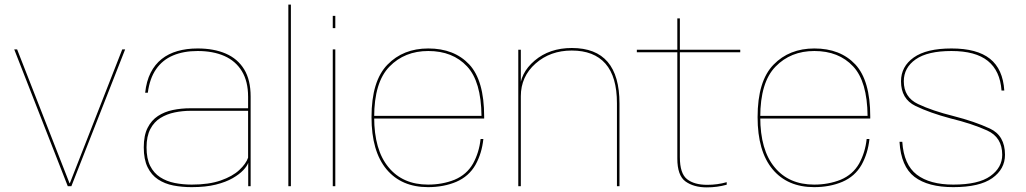

<svg xmlns="http://www.w3.org/2000/svg" viewBox="-20 -805 4436 830"><path d="M273 0H288.5L521 -591.5H508.5L282 -13H280.5L54 -591.5H41.5Z M808.5 4Q869.5 4 913.2 -7Q957 -18 986.2 -35Q1015.5 -52 1032 -69.8Q1048.5 -87.5 1053 -101.5V0H1063.5V-387.5Q1063.5 -459.5 1035.5 -505.2Q1007.5 -551 956.2 -573.2Q905 -595.5 834.5 -595.5Q786.5 -595.5 747.2 -584.2Q708 -573 678.8 -549.8Q649.5 -526.5 631.2 -490.5Q613 -454.5 607.5 -404H619Q627 -466 654.8 -506Q682.5 -546 728 -565.2Q773.5 -584.5 834.5 -584.5Q901 -584.5 949.8 -563Q998.5 -541.5 1025.5 -497.5Q1052.5 -453.5 1052.5 -386.5V-337H803Q763.5 -337 727.2 -329.5Q691 -322 662.8 -303.5Q634.5 -285 618 -252.2Q601.5 -219.5 601.5 -168Q601.5 -116 618 -82.2Q634.5 -48.5 663.2 -29.5Q692 -10.5 729.2 -3.2Q766.5 4 808.5 4ZM809 -7Q770.5 -7 735.2 -14Q700 -21 672.5 -38.8Q645 -56.5 629.2 -87.8Q613.5 -119 613.5 -168Q613.5 -216 629.8 -247Q646 -278 673.5 -295Q701 -312 735 -319Q769 -326 804.5 -326H1052.5V-123.5Q1043.5 -97 1014.2 -69.8Q985 -42.5 934 -24.8Q883 -7 809 -7Z M1226.5 0H1237.5V-785H1226.5Z M1418.5 0H1429.5V-591.5H1418.5ZM1418.5 -736.5V-683.5H1429.5V-736.5Z M1830.5 4V-7Q1721 -7 1659.5 -82Q1597.5 -156.5 1597.5 -298.5Q1597.5 -449.5 1663.5 -517Q1729 -584.5 1831.5 -584.5Q1937 -584.5 1999 -518Q2060 -453 2061.5 -304H1592.5V-292.5H2073Q2073 -298 2073 -301.5Q2073 -457 2008.5 -526.5Q1943.5 -595.5 1831.5 -595.5Q1723 -595.5 1655 -525.5Q1586 -455 1586 -298.5Q1586 -151 1651 -73Q1715.5 4 1830.5 4ZM1830.5 -7V4Q1898 4 1952.5 -19Q2007 -42.5 2035.5 -92.5Q2063 -142 2069.5 -204H2057.5Q2051.5 -146.5 2025 -98Q1997.5 -50 1945 -28Q1892.5 -7 1830.5 -7Z M2220.5 0H2231.5V-435.5V-590H2220.5ZM2647 0H2658V-357.5Q2658 -477.5 2606.8 -537.5Q2555.5 -597.5 2452 -597.5Q2355.5 -597.5 2291.2 -543Q2227 -488.5 2227 -413.5L2231.5 -389Q2231.5 -474 2295 -530.2Q2358.5 -586.5 2451.5 -586.5Q2547.5 -586.5 2597.2 -530Q2647 -473.5 2647 -358.5Z M3035.5 5Q3080.5 5 3121.5 -6.5V-17.5Q3081.5 -6 3037.5 -6Q2981 -6 2950 -30.5Q2919 -55 2919 -125.5V-579H3180V-590H2919V-725.5H2908V-590H2733V-579H2908V-120Q2908 -46 2943.5 -20.5Q2979 5 3035.5 5Z M3499.5 4V-7Q3390 -7 3328.5 -82Q3266.5 -156.5 3266.5 -298.5Q3266.5 -449.5 3332.5 -517Q3398 -584.5 3500.5 -584.5Q3606 -584.5 3668 -518Q3729 -453 3730.5 -304H3261.5V-292.5H3742Q3742 -298 3742 -301.5Q3742 -457 3677.5 -526.5Q3612.5 -595.5 3500.5 -595.5Q3392 -595.5 3324 -525.5Q3255 -455 3255 -298.5Q3255 -151 3320 -73Q3384.5 4 3499.5 4ZM3499.5 -7V4Q3567 4 3621.5 -19Q3676 -42.5 3704.5 -92.5Q3732 -142 3738.5 -204H3726.5Q3720.5 -146.5 3694 -98Q3666.5 -50 3614 -28Q3561.5 -7 3499.5 -7Z M4101 4Q4214.5 4 4269.5 -35Q4324.5 -74 4324.5 -136Q4324.5 -219 4258.8 -249.5Q4193 -280 4101 -303.5Q4010.5 -326 3948.8 -355.2Q3887 -384.5 3887 -453.5Q3887 -512.5 3938.5 -548.5Q3990 -584.5 4093 -584.5Q4197 -584.5 4250.2 -541.8Q4303.5 -499 4309.5 -413.5H4321.5Q4315.5 -506.5 4259.5 -551Q4203.5 -595.5 4093 -595.5Q3985 -595.5 3930 -556.5Q3875 -517.5 3875 -453.5Q3875 -377.5 3937.2 -347.2Q3999.5 -317 4089.5 -293Q4182 -270.5 4247.2 -241Q4312.5 -211.5 4312.5 -136Q4312.5 -80.5 4261.2 -43.8Q4210 -7 4101 -7Q3999.5 -7 3943.2 -50Q3887 -93 3880.5 -192H3868.5Q3875 -85 3933.2 -40.5Q3991.5 4 4101 4Z"/></svg>

Font: Anybody SemiExpanded Thin
Style: Regular
Weight: 250
Width: 6
Version: Version 1.113;gftools[0.9.25]